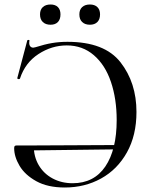

<svg xmlns="http://www.w3.org/2000/svg" viewBox="-20 -822 680 854"><path d="M43 -163Q43 -170 45.5 -172.5Q48 -175 54 -175H130Q130 -125 152.5 -87Q175 -49 214.5 -28Q254 -7 303 -7Q398 -7 448.5 -81.5Q499 -156 499 -288Q499 -382 473.5 -457.5Q448 -533 397.5 -576.5Q347 -620 277 -620Q210 -620 151 -581.5Q92 -543 69 -473Q68 -470 64 -470Q61 -470 58.5 -471.5Q56 -473 57 -475L101 -641Q102 -645 107 -644.5Q112 -644 111 -640Q110 -637 110 -631Q110 -621 115 -615.5Q120 -610 128 -610Q130 -610 138 -612Q179 -625 211.5 -630.5Q244 -636 280 -636Q445 -636 516 -545Q587 -454 587 -324Q587 -220 544.5 -144Q502 -68 429.5 -28Q357 12 268 12Q192 12 141.5 -16Q91 -44 67 -84.5Q43 -125 43 -163ZM524 -158 119 -153V-175L523 -177ZM158 -758Q158 -779 170.5 -790.5Q183 -802 205 -802Q226 -802 237.5 -790.5Q249 -779 249 -758Q249 -736 237.5 -724Q226 -712 205 -712Q183 -712 170.5 -724Q158 -736 158 -758ZM333 -758Q333 -779 345.5 -790.5Q358 -802 380 -802Q401 -802 413 -790.5Q425 -779 425 -758Q425 -736 413 -724Q401 -712 380 -712Q358 -712 345.5 -724Q333 -736 333 -758Z"/></svg>

Font: Cormorant Unicase Medium
Style: Regular
Weight: 500
Designer: Christian Thalmann (Catharsis Fonts)
Foundry: Catharsis Fonts
Version: Version 4.000